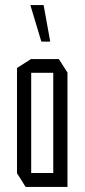

<svg xmlns="http://www.w3.org/2000/svg" viewBox="-20 -737 336 757"><path d="M103 -450V-504H212L246 -451V-450ZM81 0 47 -54V-55H190V0ZM47 -55V-469L102 -504H103V-55ZM190 0V-450H246V0ZM143 -573 100 -716V-717H152L178 -573Z"/></svg>

Font: Foldit Light
Style: Regular
Weight: 300
Version: Version 1.003